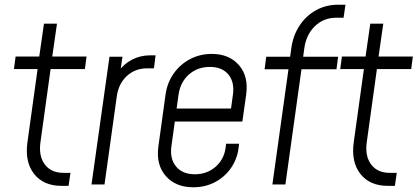

<svg xmlns="http://www.w3.org/2000/svg" viewBox="-20 -780 1766 812"><path d="M240 6Q164 6 124.2 -44.5Q84.5 -95 96 -178L139 -488H39L46 -541H146L166 -680H221L201 -541H346L339 -488H194L151 -178Q143 -119.5 169.8 -84.2Q196.5 -49 248 -49H278L270 6Z M367 0 443 -540H498L487 -466L480 -477Q504 -510 539 -528Q574 -546 615 -546H638L631 -491H602Q552 -491 516.8 -458.8Q481.5 -426.5 474 -373L422 0Z M797.5 12Q722.5 12 680.8 -36Q639 -84 650 -162L680 -379Q687 -430.5 714.8 -469.5Q742.5 -508.5 784.2 -530.2Q826 -552 875.5 -552Q949.5 -552 990.8 -504.2Q1032 -456.5 1021 -379L1005 -266H706L713 -321H957L965 -379Q972.5 -432.5 946 -464.8Q919.5 -497 867.5 -497Q815 -497 778.8 -464.8Q742.5 -432.5 735 -379L705 -162Q697.5 -109 724.5 -76Q751.5 -43 804 -43Q856.5 -43 893.2 -76Q930 -109 935 -162L936 -172H991L990 -162Q985 -111.5 958.8 -72.2Q932.5 -33 890.8 -10.5Q849 12 797.5 12Z M1132 0 1200 -487H1099L1106 -540H1207L1212 -576Q1219.5 -630.5 1247 -672Q1274.5 -713.5 1316.5 -736.8Q1358.5 -760 1409 -760H1441L1433 -705H1401Q1349 -705 1312 -669.5Q1275 -634 1267 -576L1262 -540H1410L1403 -487H1255L1187 0Z M1620 6Q1544 6 1504.2 -44.5Q1464.5 -95 1476 -178L1519 -488H1419L1426 -541H1526L1546 -680H1601L1581 -541H1726L1719 -488H1574L1531 -178Q1523 -119.5 1549.8 -84.2Q1576.5 -49 1628 -49H1658L1650 6Z"/></svg>

Font: Mohave Light
Style: Italic
Weight: 300
Italic angle: -8°
Designer: Gumpita Rahayu
Foundry: Tokotype
Version: Version 2.003